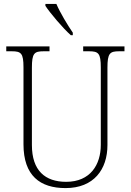

<svg xmlns="http://www.w3.org/2000/svg" viewBox="-20 -951 670 981"><path d="M342 -771H352V-784C326 -822 287 -886 268 -931H212V-921C235 -886 301 -807 342 -771ZM315 10C459 10 529 -85 529 -210V-605C529 -679 541 -689 589 -689H616V-714H405V-689H435C483 -689 495 -679 495 -606V-211C495 -110 442 -22 318 -22C211 -22 143 -79 143 -210V-605C143 -679 155 -689 203 -689H233V-714H12V-689H40C88 -689 100 -679 100 -607V-214C100 -53 185 10 315 10Z"/></svg>

Font: Noto Serif Sinhala SemiCondensed ExtraLight
Style: Regular
Weight: 200
Width: 4
Designer: Jelle Bosma - Monotype Design Team
Foundry: Monotype Imaging Inc.
Version: Version 2.007